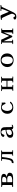

<svg xmlns="http://www.w3.org/2000/svg" viewBox="3648 -4220 705 8040"><g transform="rotate(-90 4000.0 -200.5)"><path d="M655 -148Q655 -188 636.5 -209.5Q618 -231 588.5 -240Q559 -249 525 -249H477Q455 -249 433 -249Q411 -249 389 -248V-60Q389 -45 405 -42Q421 -39 431 -39Q460 -39 497.5 -41.5Q535 -44 571.5 -54Q608 -64 631.5 -86Q655 -108 655 -148ZM614 -384Q614 -414 599.5 -430.5Q585 -447 562 -453.5Q539 -460 513.5 -461.5Q488 -463 466 -463Q457 -463 439 -462Q421 -461 405.5 -455.5Q390 -450 390 -437V-284Q404 -284 417 -283.5Q430 -283 443 -283Q472 -283 507.5 -286.5Q543 -290 568 -306Q586 -318 600 -340Q614 -362 614 -384ZM786 -151Q786 -96 761.5 -65.5Q737 -35 698 -22Q659 -9 614 -6.5Q569 -4 528 -4Q476 -4 423 -5Q370 -6 317 -6Q292 -6 267 -4Q242 -2 217 -2Q209 -2 197.5 -7Q186 -12 186 -22Q186 -34 193.5 -38Q201 -42 211 -42Q217 -42 222.5 -41.5Q228 -41 233 -41Q262 -41 267.5 -57.5Q273 -74 273 -97Q273 -181 272.5 -265Q272 -349 272 -433Q272 -450 263 -455.5Q254 -461 241 -461.5Q228 -462 216 -462Q206 -462 197 -468.5Q188 -475 188 -486Q188 -497 199.5 -499.5Q211 -502 218 -502Q250 -502 280.5 -501Q311 -500 342 -500Q386 -500 429.5 -502.5Q473 -505 516 -505Q545 -505 583 -502.5Q621 -500 656.5 -489.5Q692 -479 715.5 -456Q739 -433 739 -392Q739 -356 719.5 -331Q700 -306 670.5 -291.5Q641 -277 609 -271Q635 -268 665 -261Q695 -254 723 -240.5Q751 -227 768.5 -205.5Q786 -184 786 -151Z M1733 -21Q1733 -3 1713 -3Q1676 -3 1640 -4.5Q1604 -6 1567 -6Q1556 -6 1545 -5Q1534 -4 1523 -2Q1519 -2 1515.5 -2Q1512 -2 1508 -2Q1493 -2 1493 -17Q1493 -31 1502.5 -31.5Q1512 -32 1522 -32Q1536 -32 1547.5 -37.5Q1559 -43 1563 -58Q1565 -64 1564 -71Q1563 -78 1563 -85Q1563 -104 1564 -123Q1565 -142 1565 -161Q1565 -216 1565 -270Q1565 -324 1565 -378Q1565 -382 1565 -396Q1565 -410 1564 -426.5Q1563 -443 1560.5 -455Q1558 -467 1553 -467H1444Q1443 -458 1442 -448.5Q1441 -439 1440 -429Q1433 -356 1421 -284Q1409 -212 1392 -141Q1382 -96 1363.5 -64Q1345 -32 1304 -9Q1285 2 1258.5 9Q1232 16 1210 16Q1199 16 1192 12.5Q1185 9 1185 -4Q1185 -27 1195.5 -46Q1206 -65 1233 -65Q1262 -65 1280.5 -86Q1299 -107 1310 -135.5Q1321 -164 1326 -186Q1341 -251 1351 -317Q1361 -383 1361 -450Q1361 -455 1360 -461.5Q1359 -468 1352 -468Q1341 -468 1329.5 -467Q1318 -466 1307 -466Q1298 -466 1289 -469.5Q1280 -473 1280 -483Q1280 -493 1291.5 -498.5Q1303 -504 1311 -504H1700Q1709 -504 1716 -500.5Q1723 -497 1723 -486Q1723 -475 1714 -471.5Q1705 -468 1694 -468.5Q1683 -469 1675 -469Q1666 -469 1663.5 -456Q1661 -443 1661 -428.5Q1661 -414 1661 -408Q1661 -380 1660 -353Q1659 -326 1659 -299Q1659 -239 1660 -178.5Q1661 -118 1661 -58Q1661 -45 1666 -39Q1671 -33 1684 -33Q1690 -33 1696.5 -34Q1703 -35 1709 -35Q1717 -35 1725 -33.5Q1733 -32 1733 -21Z M2586 -172Q2586 -177 2586 -192.5Q2586 -208 2585 -225.5Q2584 -243 2583.5 -257Q2583 -271 2581 -273Q2576 -281 2570.5 -282.5Q2565 -284 2556 -284Q2528 -284 2495 -274Q2462 -264 2432 -245Q2402 -226 2382.5 -200Q2363 -174 2363 -142Q2363 -102 2387.5 -78.5Q2412 -55 2451 -55Q2480 -55 2511 -67.5Q2542 -80 2562 -101Q2570 -109 2578 -121Q2586 -133 2586 -144ZM2799 -48Q2799 -43 2795 -39Q2778 -15 2752 -6Q2726 3 2697 3Q2658 3 2634.5 -11Q2611 -25 2598 -63Q2558 -32 2511 -14.5Q2464 3 2414 3Q2370 3 2332.5 -8Q2295 -19 2272.5 -47.5Q2250 -76 2250 -127Q2250 -173 2273 -204.5Q2296 -236 2333.5 -256.5Q2371 -277 2415.5 -289Q2460 -301 2503.5 -308Q2547 -315 2581 -320Q2581 -345 2578 -375Q2575 -405 2566 -433Q2557 -461 2537.5 -479Q2518 -497 2485 -497Q2445 -497 2419 -468.5Q2393 -440 2383 -403Q2382 -399 2381 -393.5Q2380 -388 2377 -383Q2371 -375 2362.5 -371.5Q2354 -368 2344 -368Q2328 -368 2307.5 -381Q2287 -394 2287 -413Q2287 -438 2302 -458Q2323 -488 2356 -502.5Q2389 -517 2426 -521.5Q2463 -526 2496 -526Q2527 -526 2559 -520.5Q2591 -515 2619.5 -500.5Q2648 -486 2666 -457Q2685 -428 2689 -393.5Q2693 -359 2694 -325Q2695 -290 2695 -255Q2695 -220 2696 -185Q2696 -175 2696.5 -154.5Q2697 -134 2699 -110.5Q2701 -87 2704.5 -68.5Q2708 -50 2714 -44Q2718 -41 2727 -41Q2748 -41 2759.5 -52.5Q2771 -64 2784 -64Q2789 -64 2794 -58.5Q2799 -53 2799 -48Z M3760 -119Q3760 -108 3752 -97Q3742 -84 3724.5 -69Q3707 -54 3693 -44Q3656 -19 3611.5 -7.5Q3567 4 3523 4Q3446 4 3385 -24Q3324 -52 3289.5 -107Q3255 -162 3255 -243Q3255 -323 3288.5 -383.5Q3322 -444 3382.5 -478Q3443 -512 3523 -512Q3565 -512 3599 -501Q3633 -490 3670 -473Q3679 -480 3689.5 -482.5Q3700 -485 3711 -485Q3715 -485 3718.5 -482.5Q3722 -480 3722 -475Q3722 -443 3724 -410.5Q3726 -378 3726 -346Q3726 -333 3711.5 -328Q3697 -323 3687 -323Q3682 -323 3677.5 -323.5Q3673 -324 3669 -327Q3665 -337 3661.5 -347Q3658 -357 3653 -367Q3643 -393 3626 -418.5Q3609 -444 3585.5 -461.5Q3562 -479 3531 -479Q3489 -479 3459 -456.5Q3429 -434 3410.5 -398.5Q3392 -363 3383 -323.5Q3374 -284 3374 -249Q3374 -214 3383 -177Q3392 -140 3411.5 -108Q3431 -76 3460.5 -56.5Q3490 -37 3531 -37Q3568 -37 3606.5 -52Q3645 -67 3671 -92Q3679 -99 3689.5 -111.5Q3700 -124 3708 -128Q3715 -132 3722.5 -132.5Q3730 -133 3738 -133Q3746 -133 3753 -130.5Q3760 -128 3760 -119Z M4816 -17Q4816 -5 4810 -1.5Q4804 2 4793 2Q4768 2 4743 1Q4718 0 4692 0Q4666 0 4639.5 1.5Q4613 3 4586 3Q4579 3 4573 -0.5Q4567 -4 4567 -13Q4567 -30 4580 -30Q4593 -30 4604 -30Q4627 -30 4632.5 -46.5Q4638 -63 4638 -82Q4638 -123 4637.5 -162.5Q4637 -202 4637 -242H4386V-67Q4386 -52 4390.5 -42Q4395 -32 4412 -32Q4419 -32 4425.5 -32.5Q4432 -33 4439 -33Q4445 -33 4454.5 -29Q4464 -25 4464 -17Q4464 -4 4454.5 -1Q4445 2 4434 2Q4411 2 4387 1Q4363 0 4340 0Q4312 0 4285 1.5Q4258 3 4230 3Q4223 3 4217 -0.5Q4211 -4 4211 -13Q4211 -28 4221.5 -29Q4232 -30 4242 -30Q4270 -30 4277.5 -46Q4285 -62 4285 -85Q4285 -171 4284.5 -256.5Q4284 -342 4284 -427Q4284 -444 4280 -457Q4276 -470 4254 -470Q4248 -470 4241.5 -469.5Q4235 -469 4229 -469Q4221 -469 4212.5 -471.5Q4204 -474 4204 -485Q4204 -496 4210.5 -500Q4217 -504 4227 -504Q4253 -504 4279 -502.5Q4305 -501 4331 -501Q4356 -501 4380 -503.5Q4404 -506 4429 -506Q4436 -506 4446 -502Q4456 -498 4456 -489Q4456 -473 4443.5 -472.5Q4431 -472 4420 -472Q4397 -472 4391 -455.5Q4385 -439 4385 -420Q4385 -385 4385.5 -349.5Q4386 -314 4386 -279H4637Q4637 -318 4637.5 -357Q4638 -396 4638 -434Q4638 -449 4634 -459.5Q4630 -470 4612 -470Q4605 -470 4598.5 -469.5Q4592 -469 4585 -469Q4577 -469 4568.5 -471.5Q4560 -474 4560 -485Q4560 -504 4581 -504Q4607 -504 4633 -502.5Q4659 -501 4684 -501Q4709 -501 4734 -503.5Q4759 -506 4784 -506Q4791 -506 4801 -502Q4811 -498 4811 -489Q4811 -473 4798 -472.5Q4785 -472 4774 -472Q4750 -472 4744 -454Q4738 -436 4738 -417Q4738 -329 4738.5 -242Q4739 -155 4739 -67Q4739 -53 4743 -42.5Q4747 -32 4764 -32Q4771 -32 4777.5 -32.5Q4784 -33 4791 -33Q4799 -33 4807.5 -30.5Q4816 -28 4816 -17Z M5653 -249Q5653 -289 5646 -330.5Q5639 -372 5622 -407.5Q5605 -443 5573.5 -465Q5542 -487 5492 -487Q5446 -487 5416 -464Q5386 -441 5368.5 -404Q5351 -367 5344 -325.5Q5337 -284 5337 -247Q5337 -207 5344 -166Q5351 -125 5368.5 -91.5Q5386 -58 5418 -37.5Q5450 -17 5499 -17Q5547 -17 5577.5 -38.5Q5608 -60 5624.5 -94.5Q5641 -129 5647 -169.5Q5653 -210 5653 -249ZM5783 -246Q5783 -163 5744 -104Q5705 -45 5639.5 -14Q5574 17 5495 17Q5418 17 5353 -14.5Q5288 -46 5249.5 -104.5Q5211 -163 5211 -244Q5211 -327 5249 -390Q5287 -453 5352 -489Q5417 -525 5498 -525Q5631 -525 5707 -452.5Q5783 -380 5783 -246Z M6831 -17Q6831 -4 6820.5 -1.5Q6810 1 6801 1Q6779 1 6758 0.5Q6737 0 6715 0Q6692 0 6668 1.5Q6644 3 6621 3Q6614 3 6605.5 -2Q6597 -7 6597 -15Q6597 -32 6611 -33Q6625 -34 6637 -34Q6653 -34 6657.5 -52.5Q6662 -71 6662 -83V-397Q6631 -323 6601 -248.5Q6571 -174 6541 -100Q6535 -86 6530 -71.5Q6525 -57 6518 -43Q6502 -37 6485 -37Q6472 -37 6462.5 -53Q6453 -69 6448 -79L6294 -404Q6294 -323 6293.5 -242Q6293 -161 6293 -80Q6293 -50 6299.5 -44.5Q6306 -39 6335 -39Q6343 -39 6352 -37Q6361 -35 6361 -24Q6361 -14 6349.5 -8.5Q6338 -3 6330 -3Q6297 -3 6264 -2Q6231 -1 6198 -1Q6189 -1 6180 -6.5Q6171 -12 6171 -22Q6171 -36 6184 -36Q6197 -36 6206 -36Q6229 -36 6233.5 -46Q6238 -56 6238 -75Q6238 -172 6239 -268Q6240 -364 6240 -461Q6240 -470 6231 -470Q6221 -470 6211.5 -469.5Q6202 -469 6191 -469Q6184 -469 6178.5 -472.5Q6173 -476 6173 -484Q6173 -491 6181 -498Q6189 -505 6195 -505Q6222 -505 6248.5 -504Q6275 -503 6302 -503Q6315 -503 6328.5 -503.5Q6342 -504 6355 -505L6513 -167H6514Q6549 -250 6581.5 -333Q6614 -416 6646 -499Q6687 -499 6727 -499.5Q6767 -500 6807 -500Q6812 -500 6820.5 -491.5Q6829 -483 6829 -478Q6829 -467 6819 -464.5Q6809 -462 6801 -462Q6794 -462 6786.5 -462.5Q6779 -463 6771 -463Q6763 -463 6763 -456Q6763 -357 6763 -258Q6763 -159 6763 -61Q6763 -49 6767 -41.5Q6771 -34 6784 -34Q6789 -34 6794.5 -35Q6800 -36 6805 -36Q6811 -36 6821 -30Q6831 -24 6831 -17Z M7813 -513Q7813 -500 7797 -497Q7781 -494 7772 -494Q7752 -494 7742.5 -485.5Q7733 -477 7724 -460Q7710 -435 7699 -408Q7688 -381 7676 -355Q7651 -302 7625.5 -249Q7600 -196 7575 -143Q7555 -100 7534.5 -56Q7514 -12 7490 30Q7469 66 7447 88.5Q7425 111 7396 121.5Q7367 132 7324 132Q7302 132 7273.5 128.5Q7245 125 7224 111.5Q7203 98 7203 69Q7203 41 7218 29.5Q7233 18 7255 15Q7277 12 7297 12H7301Q7305 33 7319 56.5Q7333 80 7358 80Q7374 80 7387.5 67.5Q7401 55 7412 38.5Q7423 22 7428 10Q7435 -4 7439 -19.5Q7443 -35 7443 -51Q7443 -62 7441 -72.5Q7439 -83 7435 -93Q7408 -170 7372.5 -245Q7337 -320 7302 -394Q7295 -411 7286 -430Q7277 -449 7264 -462Q7248 -479 7236 -479Q7224 -479 7203 -479Q7181 -479 7181 -498Q7181 -506 7186 -511Q7188 -514 7210.5 -517.5Q7233 -521 7262 -524.5Q7291 -528 7316 -530Q7341 -532 7348 -532Q7357 -532 7363 -530.5Q7369 -529 7375 -522Q7387 -508 7399.5 -481Q7412 -454 7423 -426Q7434 -398 7442 -379Q7463 -329 7484 -279Q7505 -229 7526 -179H7527Q7533 -193 7547 -223.5Q7561 -254 7577.5 -292.5Q7594 -331 7609 -369Q7624 -407 7634 -436Q7644 -465 7644 -476Q7644 -491 7636 -493.5Q7628 -496 7615 -496Q7607 -496 7598.5 -495.5Q7590 -495 7582 -495Q7573 -495 7565.5 -499Q7558 -503 7558 -513Q7558 -529 7573 -531Q7588 -533 7599 -533Q7619 -533 7638 -532Q7657 -531 7676 -531Q7706 -531 7735.5 -532Q7765 -533 7795 -533Q7804 -533 7808.5 -527Q7813 -521 7813 -513Z"/></g></svg>

Font: Kaisei Tokumin
Style: Bold
Weight: 700
Designer: Font-Kai, 金井和夫
Foundry: KAZUO KANAI
Version: Version 5.003